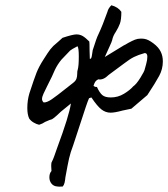

<svg xmlns="http://www.w3.org/2000/svg" viewBox="-20 -474 640 731"><path d="M600 -240Q600 -211 586 -185Q572 -159 541 -112L480 -60Q484 -61 446 -53Q417 -45 401 -45Q382 -45 366 -57.5Q350 -70 328 -103L319 -100Q314 -89 306 -65L259 78Q248 107 243 129Q238 151 229 201Q228 212 226 221Q224 230 219 236Q216 236 210.5 236.5Q205 237 198 236Q184 235 176 225Q168 215 168 201Q168 186 176 177Q175 169 175 159Q175 150 176 145Q183 131 186 122L198 88Q243 -33 250 -80L212 -49Q209 -46 197 -35Q185 -24 178 -20Q172 -19 152 -10Q142 -3 129 1Q119 -1 108 -7.5Q97 -14 91 -23Q84 -38 84 -63Q84 -92 92 -119Q110 -174 119 -197Q128 -220 146 -248Q150 -254 160.5 -270.5Q171 -287 183 -299Q193 -308 202 -315.5Q211 -323 218 -330Q257 -343 271 -343Q284 -343 294.5 -337Q305 -331 320 -316Q321 -312 321 -283L322 -250Q328 -248 330 -263.5Q332 -279 333 -283Q348 -331 355 -344Q371 -378 389 -429Q392 -442 404 -454Q430 -447 442 -429Q442 -399 436.5 -384Q431 -369 421 -353Q410 -337 407 -321Q407 -318 394 -290Q381 -262 379 -257L451 -301Q456 -303 469 -311Q484 -319 494 -323Q504 -327 516 -327Q525 -327 530 -326Q544 -324 564 -309Q584 -294 592 -277Q600 -261 600 -240ZM280 -259Q280 -292 275 -298Q252 -286 247 -281.5Q242 -277 214 -247Q199 -229 189 -208Q181 -188 159 -145Q151 -129 145.5 -117Q140 -105 140 -97Q140 -90 146 -84Q158 -83 177 -96Q196 -109 231 -137L259 -159Q268 -166 271 -174Q274 -182 274 -193.5Q274 -205 276 -209Q280 -223 280 -259ZM541 -258Q541 -272 531 -272Q506 -265 490 -257Q474 -249 452 -232L394 -189Q373 -168 354 -172Q346 -168 342.5 -162.5Q339 -157 336 -147Q342 -143 344.5 -143Q347 -143 349 -143Q359 -121 369.5 -112Q380 -103 402 -103Q429 -103 452 -117Q475 -131 487 -145Q499 -153 514.5 -178Q530 -203 531 -210Q532 -214 536.5 -230Q541 -246 541 -258Z"/></svg>

Font: Caveat
Style: Regular
Weight: 400
Designer: Pablo Impallari
Foundry: Pablo Impallari
Version: Version 1.500; ttfautohint (v1.6)